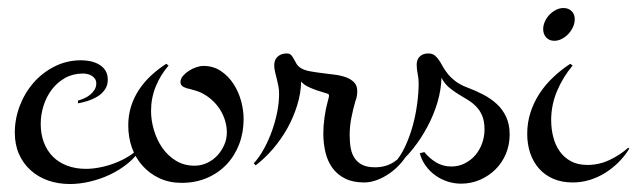

<svg xmlns="http://www.w3.org/2000/svg" viewBox="-20 -442 1597 481"><path d="M333 -69.8Q320.3 -48.8 300 -32.5Q279.8 -16.1 255.6 -4.6Q231.4 6.8 205.3 12.9Q179.2 19 155.3 19Q126 19 100.8 10.3Q75.7 1.5 56.9 -15.4Q38.1 -32.2 27.6 -55.9Q17.1 -79.6 17.1 -109.9Q17.1 -144 29.5 -176.8Q42 -209.5 64.2 -234.9Q86.4 -260.3 116.9 -275.6Q147.5 -291 183.1 -291Q194.8 -291 206.5 -288.6Q218.3 -286.1 228 -280.5Q237.8 -274.9 243.9 -265.6Q250 -256.3 250 -242.2Q250 -228 242.7 -217.5Q235.4 -207 224.1 -200.2Q212.9 -193.4 200 -189.2Q187 -185.1 175.3 -183.1V-189.9Q182.1 -191.9 190.2 -195.3Q198.2 -198.7 205.1 -204.1Q211.9 -209.5 216.6 -216.8Q221.2 -224.1 221.2 -232.9Q221.2 -239.7 218 -244.4Q214.8 -249 210.2 -252Q205.6 -254.9 199.7 -256.3Q193.8 -257.8 188 -257.8Q163.1 -257.8 143.3 -246.8Q123.5 -235.8 109.9 -217.8Q96.2 -199.7 89.1 -177.2Q82 -154.8 82 -131.8Q82 -105.5 90.1 -84.7Q98.1 -64 112.8 -49.3Q127.4 -34.7 148.4 -26.9Q169.4 -19 195.3 -19Q211.9 -19 230.7 -22.7Q249.5 -26.4 267.3 -33.2Q285.2 -40 301.3 -49.8Q317.4 -59.6 329.1 -71.8Z M590.3 -144Q590.3 -109.9 579.1 -80.6Q567.9 -51.3 547.4 -29.8Q526.9 -8.3 498.3 3.9Q469.7 16.1 435.1 16.1Q404.3 16.1 379.6 4.6Q355 -6.8 337.4 -26.4Q319.8 -45.9 310.5 -72Q301.3 -98.1 301.3 -127.9Q301.3 -152.8 308.3 -175.3Q315.4 -197.8 328.1 -217Q340.8 -236.3 358.4 -252.7Q376 -269 396.5 -282.2L402.3 -277.8Q381.8 -253.9 370.1 -225.1Q358.4 -196.3 358.4 -164.1Q358.4 -140.6 365.5 -116.5Q372.6 -92.3 386.2 -72.3Q399.9 -52.2 420.4 -39.6Q440.9 -26.9 467.3 -26.9Q483.9 -26.9 498.5 -33.7Q513.2 -40.5 524.2 -52.2Q535.2 -64 541.7 -78.9Q548.3 -93.8 548.3 -109.9Q548.3 -125.5 543.7 -140.4Q539.1 -155.3 530.8 -168.2Q522.5 -181.2 510.7 -191.7Q499 -202.1 485.4 -209Q477.5 -212.9 470.5 -214.8Q463.4 -216.8 455.1 -219.2Q451.7 -219.7 447.8 -220.9Q443.8 -222.2 440.4 -223.9Q437 -225.6 434.6 -228.5Q432.1 -231.4 432.1 -235.8Q432.1 -244.6 438.5 -252Q444.8 -259.3 453.6 -264.9Q462.4 -270.5 472.2 -273.7Q481.9 -276.9 489.3 -276.9Q514.2 -276.9 533.2 -264.2Q552.2 -251.5 564.9 -231.9Q577.6 -212.4 584 -189Q590.3 -165.5 590.3 -144Z M1007.8 -69.8Q999 -50.3 985.6 -34.7Q972.2 -19 956.5 -8.1Q940.9 2.9 924.3 9Q907.7 15.1 892.6 15.1Q864.3 15.1 844.7 5.4Q825.2 -4.4 813 -21Q800.8 -37.6 795.4 -60.1Q790 -82.5 790 -107.9Q790 -127.4 793 -148.4Q795.9 -169.4 801.3 -189Q802.2 -191.9 803.2 -196Q804.2 -200.2 804.2 -203.1Q804.2 -205.6 801.3 -207Q793 -210 783.7 -212.6Q774.4 -215.3 765.4 -218.8Q756.3 -222.2 748.3 -226.6Q740.2 -231 734.4 -237.8Q733.9 -208.5 724.6 -178.5Q715.3 -148.4 700 -120.8Q684.6 -93.3 664.1 -69.3Q643.6 -45.4 620.6 -27.8L615.7 -32.7Q629.9 -48.3 641.6 -69.8Q653.3 -91.3 661.6 -114.7Q669.9 -138.2 674.6 -162.1Q679.2 -186 679.2 -207Q679.2 -217.8 677.2 -227.3Q675.3 -236.8 673.1 -245.6Q670.9 -254.4 668.9 -262.5Q667 -270.5 667 -278.8Q667 -292.5 675.8 -300.3Q684.6 -308.1 698.2 -308.1Q705.6 -308.1 709.5 -304Q713.4 -299.8 716.3 -293.9Q719.2 -288.1 723.1 -281.7Q727.1 -275.4 734.4 -271Q743.7 -265.6 757.8 -263.2Q772 -260.7 787.6 -258.8Q803.2 -256.8 818.8 -254.9Q834.5 -252.9 846.9 -248.3Q859.4 -243.7 867.2 -235.6Q875 -227.5 875 -213.9Q875 -207 873.8 -200.4Q872.6 -193.8 870.1 -188Q864.3 -167.5 860.1 -146.2Q856 -125 856 -104Q856 -85.9 858.6 -71Q861.3 -56.2 868.7 -45.4Q876 -34.7 888.2 -28.8Q900.4 -22.9 919.4 -22.9Q946.8 -22.9 967.3 -36.4Q987.8 -49.8 1003.4 -71.8Z M1256.8 -105Q1256.8 -79.6 1247.6 -57.1Q1238.3 -34.7 1221.7 -18.1Q1205.1 -1.5 1182.9 8.3Q1160.6 18.1 1134.8 18.1Q1117.7 18.1 1101.1 12.7Q1084.5 7.3 1070.6 -2.7Q1056.6 -12.7 1046.4 -26.9Q1036.1 -41 1031.7 -58.1L1043 -61Q1055.7 -45.4 1072.5 -35.2Q1089.4 -24.9 1110.8 -24.9Q1128.9 -24.9 1144.3 -32.7Q1159.7 -40.5 1170.7 -53.2Q1181.6 -65.9 1187.7 -82.8Q1193.8 -99.6 1193.8 -117.2Q1193.8 -138.2 1188 -152.1Q1182.1 -166 1172.6 -175.5Q1163.1 -185.1 1151.4 -192.1Q1139.6 -199.2 1127.7 -206.5Q1115.7 -213.9 1104.7 -223.1Q1093.8 -232.4 1085.9 -247.1Q1085.4 -218.3 1076.2 -186.5Q1066.9 -154.8 1051 -125Q1035.2 -95.2 1014.6 -69.3Q994.1 -43.5 971.2 -25.9L967.3 -32.7Q982.9 -49.3 994.6 -74.2Q1006.3 -99.1 1013.9 -126.7Q1021.5 -154.3 1025.1 -182.1Q1028.8 -210 1028.8 -232.9Q1028.8 -245.1 1026.4 -256.8Q1023.9 -268.6 1023.9 -279.8Q1023.9 -293.5 1032 -300.8Q1040 -308.1 1052.7 -308.1Q1062.5 -308.1 1068.4 -303.7Q1074.2 -299.3 1079.1 -292.2Q1084 -285.2 1088.9 -276.1Q1093.8 -267.1 1101.3 -257.6Q1108.9 -248 1120.4 -239Q1131.8 -230 1149.9 -223.1Q1170.9 -215.3 1190.2 -205.3Q1209.5 -195.3 1224.4 -181.6Q1239.3 -168 1248 -149.2Q1256.8 -130.4 1256.8 -105Z M1419.9 -394Q1419.9 -384.3 1415.5 -374.5Q1411.1 -364.7 1404.1 -357.2Q1397 -349.6 1387.7 -344.7Q1378.4 -339.8 1368.7 -339.8Q1356 -339.8 1348.4 -348.1Q1340.8 -356.4 1340.8 -369.1Q1340.8 -378.9 1345.2 -388.4Q1349.6 -397.9 1356.7 -405.3Q1363.8 -412.6 1372.8 -417.2Q1381.8 -421.9 1391.6 -421.9Q1404.3 -421.9 1412.1 -414.1Q1419.9 -406.2 1419.9 -394ZM1556.6 -69.8Q1545.4 -51.3 1530 -35.9Q1514.6 -20.5 1496.3 -9Q1478 2.4 1457.3 8.8Q1436.5 15.1 1414.6 15.1Q1387.2 15.1 1366 5.9Q1344.7 -3.4 1330.3 -19.8Q1315.9 -36.1 1308.3 -58.3Q1300.8 -80.6 1300.8 -106.9Q1300.8 -135.3 1309.1 -160.6Q1317.4 -186 1332 -208.3Q1346.7 -230.5 1366.5 -249Q1386.2 -267.6 1408.7 -282.2L1414.6 -277.8Q1390.6 -249.5 1375.7 -214.4Q1360.8 -179.2 1360.8 -141.1Q1360.8 -119.1 1366 -98.9Q1371.1 -78.6 1382.1 -63Q1393.1 -47.4 1410.2 -38.1Q1427.2 -28.8 1451.7 -28.8Q1480.5 -28.8 1506.6 -41Q1532.7 -53.2 1553.7 -71.8Z"/></svg>

Font: Montez
Style: Regular
Weight: 400
Designer: Astigmatic (AOETI)
Foundry: Astigmatic (AOETI)
Version: Version 1.001